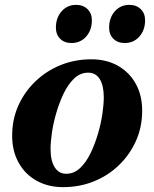

<svg xmlns="http://www.w3.org/2000/svg" viewBox="-20 -755 635 790"><path d="M239 15Q178 15 130.5 -11.5Q83 -38 56.5 -86Q30 -134 30 -196Q30 -263 55 -319.5Q80 -376 125 -419.5Q170 -463 229 -487Q288 -511 356 -511Q418 -511 465 -484.5Q512 -458 538.5 -410.5Q565 -363 565 -300Q565 -233 540 -176.5Q515 -120 470.5 -76.5Q426 -33 367 -9Q308 15 239 15ZM252 -40Q285 -40 310 -64Q335 -88 353 -125.5Q371 -163 383.5 -206Q396 -249 401.5 -288Q407 -327 407 -354Q407 -403 390.5 -429.5Q374 -456 343 -456Q310 -456 285 -432Q260 -408 242 -370.5Q224 -333 211.5 -290Q199 -247 193.5 -208Q188 -169 188 -142Q188 -94 205 -67Q222 -40 252 -40ZM493 -578Q464 -578 446.5 -595.5Q429 -613 429 -641Q429 -682 452.5 -708.5Q476 -735 512 -735Q541 -735 559 -717.5Q577 -700 577 -672Q577 -631 553.5 -604.5Q530 -578 493 -578ZM274 -578Q245 -578 227.5 -595.5Q210 -613 210 -641Q210 -682 233.5 -708.5Q257 -735 293 -735Q322 -735 340 -717.5Q358 -700 358 -672Q358 -631 334.5 -604.5Q311 -578 274 -578Z"/></svg>

Font: Platypi Light
Style: Bold Italic
Weight: 700
Italic angle: -13°
Version: Version 1.200